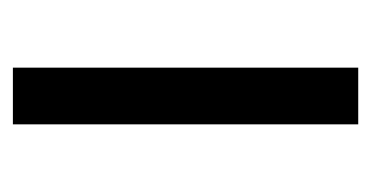

<svg xmlns="http://www.w3.org/2000/svg" viewBox="-159 -417 576 298"><g transform="rotate(-90 129.0 -268.0)"><path d="M173 0H85V-536H173Z"/></g></svg>

Font: Noto Sans Imperial Aramaic
Style: Regular
Weight: 400
Designer: Monotype Design Team
Foundry: Monotype Imaging Inc.
Version: Version 2.001; ttfautohint (v1.8.4.7-5d5b)